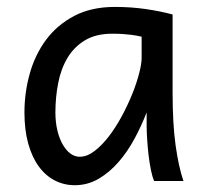

<svg xmlns="http://www.w3.org/2000/svg" viewBox="-20 -528 602 560"><path d="M393.1 -420.9Q387.2 -422.4 379.9 -423.8Q372.6 -425.3 362.5 -426.5Q352.5 -427.7 339.1 -428.7Q325.7 -429.7 307.6 -429.7Q259.8 -429.7 227.8 -410.4Q195.8 -391.1 176.8 -359.1Q157.7 -327.1 149.7 -285.6Q141.6 -244.1 141.6 -200.2Q141.6 -171.9 147.2 -148.2Q152.8 -124.5 162.6 -107.2Q172.4 -89.8 185.1 -80.3Q197.8 -70.8 212.4 -70.8Q233.9 -70.8 255.6 -87.4Q277.3 -104 297.4 -130.1Q317.4 -156.2 335 -188.7Q352.5 -221.2 365.5 -253.2Q378.4 -285.2 385.7 -313.5Q393.1 -341.8 393.1 -358.9ZM429.7 0Q424.3 -11.7 420.2 -32.2Q416 -52.7 413.3 -75.9Q410.6 -99.1 409.2 -122.1Q407.7 -145 407.7 -161.1V-200.2Q393.1 -162.1 372.8 -124.3Q352.5 -86.4 326.4 -56.2Q300.3 -25.9 268.1 -6.8Q235.8 12.2 197.8 12.2Q167 12.2 140.1 -1.5Q113.3 -15.1 93.5 -42Q73.7 -68.8 62.5 -108.6Q51.3 -148.4 51.3 -200.2Q51.3 -258.3 66.9 -313.7Q82.5 -369.1 114.7 -412.4Q147 -455.6 196.8 -481.7Q246.6 -507.8 314.9 -507.8Q362.3 -507.8 404.3 -501.7Q446.3 -495.6 483.4 -485.8V-258.8Q483.4 -166.5 492.2 -103.8Q501 -41 515.1 0Z"/></svg>

Font: Andika Eur
Style: Regular
Weight: 400
Designer: Victor Gaultney, Annie Olsen, Julie Remington, Don Collingsworth, Eric Hays, Becca Hirsbrunner
Foundry: SIL International
Version: Version 5.000